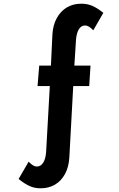

<svg xmlns="http://www.w3.org/2000/svg" viewBox="-20 -813 640 1033"><path d="M196 200Q167 200 140.5 188.5Q114 177 80 150L134 57Q149 72 159 77.5Q169 83 178 83Q199 83 212 63Q225 43 228 7L248 -350H182L191 -460H254L262 -628Q265 -679 286 -716.5Q307 -754 340.5 -773.5Q374 -793 416 -793Q418 -793 420 -793Q449 -793 475.5 -782Q502 -771 536 -744L482 -650Q467 -665 457 -670.5Q447 -676 438 -676Q417 -676 404.5 -656Q392 -636 389 -600L380 -460H467L460 -350H374L353 35Q350 86 329.5 123.5Q309 161 275.5 180.5Q242 200 200 200Q198 200 196 200Z"/></svg>

Font: Venryn Sans SemiBold
Style: Regular
Weight: 600
Designer: Owen Earl, indestructible type* (font) & Cristiano Sobral (main changes)
Version: Version 3.60;October 28, 2020;FontCreator 13.0.0.2681 64-bit